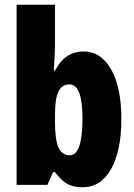

<svg xmlns="http://www.w3.org/2000/svg" viewBox="-20 -780 564 810"><path d="M212 -588Q212 -572 210.5 -546Q209 -520 207 -482H212Q235 -525 265 -544Q295 -563 332 -563Q406 -563 449 -487Q492 -411 492 -278Q492 -145 449 -67.5Q406 10 328 10Q291 10 266 -3Q241 -16 212 -54H204L180 0H50V-760H212ZM273 -424Q241 -424 226.5 -393.5Q212 -363 212 -297V-265Q212 -191 226.5 -158Q241 -125 274 -125Q328 -125 328 -280Q328 -424 273 -424Z"/></svg>

Font: Noto Sans Khmer UI ExtraCondensed Black
Style: Regular
Weight: 900
Width: 2
Designer: Danh Hong and the Monotype Design Team
Foundry: Monotype Imaging Inc.
Version: Version 2.002; ttfautohint (v1.8.4.7-5d5b)